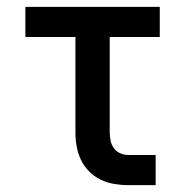

<svg xmlns="http://www.w3.org/2000/svg" viewBox="-20 -540 540 560"><path d="M354 0Q334 0 313 -3.5Q292 -7 273.5 -16Q255 -25 240 -40Q225 -55 216 -74Q207 -93 203.5 -113.5Q200 -134 200 -155V-432H54V-520H446V-432H300V-155Q300 -142 302.5 -130Q305 -118 312 -108Q319 -98 330.5 -93Q342 -88 354 -88H434V0Z"/></svg>

Font: Iosevka Curly Semibold
Style: Regular
Weight: 600
Monospace: yes
Designer: Belleve Invis
Foundry: Belleve Invis
Version: Version 22.1.2; ttfautohint (v1.8.4)